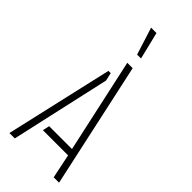

<svg xmlns="http://www.w3.org/2000/svg" viewBox="-290 -964 1009 1009"><g transform="rotate(45 214.5 -459.0)"><path d="M213 -766 165 -918H205L242 -766ZM359 0 331 -135H144L152 -173H322L207 -699H247L399 0ZM30 0 167 -599H184L194 -554L70 0Z"/></g></svg>

Font: Stick No Bills ExtraLight
Style: Regular
Weight: 200
Designer: Kosala Senevirathne, Siva Puranthara, Lasantha Premarathna, Tharique Azeez
Foundry: mooniak
Version: Version 2.000